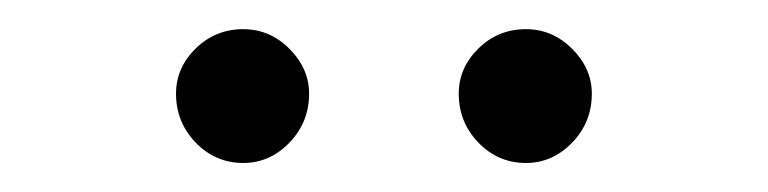

<svg xmlns="http://www.w3.org/2000/svg" viewBox="-20 -641 524 131"><path d="M146 -529.8Q127 -529.8 113.5 -543.7Q100.1 -557.6 100.1 -577.1Q100.1 -594.7 113.5 -607.9Q127 -621.1 146 -621.1Q164.1 -621.1 177.5 -607.7Q190.9 -594.2 190.9 -577.1Q190.9 -557.6 177.5 -543.7Q164.1 -529.8 146 -529.8ZM338.9 -529.8Q319.8 -529.8 306.4 -543.7Q293 -557.6 293 -577.1Q293 -594.7 306.4 -607.9Q319.8 -621.1 338.9 -621.1Q356.9 -621.1 370.4 -607.7Q383.8 -594.2 383.8 -577.1Q383.8 -557.6 370.4 -543.7Q356.9 -529.8 338.9 -529.8Z"/></svg>

Font: Arcon Rounded-
Style: Regular
Weight: 400
Designer: M. Zarth
Foundry: martin zarth - visuelle & digitale kommunikation
Version: Version 1.110;PS 001.110;hotconv 1.0.70;makeotf.lib2.5.58329